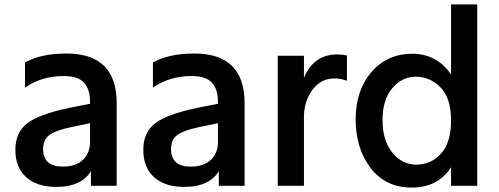

<svg xmlns="http://www.w3.org/2000/svg" viewBox="-20 -804 2231 859"><path d="M289.1 -321.3 382.8 -339.8V-347.7Q382.8 -405.3 355.5 -434.6Q328.1 -463.9 264.6 -463.9Q167 -463.9 91.8 -412.1V-524.4Q163.1 -564.5 277.3 -564.5Q502 -564.5 502 -342.8V27.3H386.7V-38.1Q343.8 32.2 232.4 32.2Q145.5 32.2 97.2 -11.2Q48.8 -54.7 48.8 -133.3Q48.8 -211.9 102.1 -252.4Q155.3 -293 289.1 -321.3ZM172.9 -137.7Q172.9 -58.6 260.7 -58.6Q319.3 -58.6 351.1 -88.9Q382.8 -119.1 382.8 -168V-252.9L298.8 -235.4Q232.4 -221.7 202.6 -201.2Q172.9 -180.7 172.9 -137.7Z M861.3 -321.3 955.1 -339.8V-347.7Q955.1 -405.3 927.7 -434.6Q900.4 -463.9 836.9 -463.9Q739.3 -463.9 664.1 -412.1V-524.4Q735.4 -564.5 849.6 -564.5Q1074.2 -564.5 1074.2 -342.8V27.3H959V-38.1Q916 32.2 804.7 32.2Q717.8 32.2 669.4 -11.2Q621.1 -54.7 621.1 -133.3Q621.1 -211.9 674.3 -252.4Q727.5 -293 861.3 -321.3ZM745.1 -137.7Q745.1 -58.6 833 -58.6Q891.6 -58.6 923.3 -88.9Q955.1 -119.1 955.1 -168V-252.9L871.1 -235.4Q804.7 -221.7 774.9 -201.2Q745.1 -180.7 745.1 -137.7Z M1222.7 27.3V-554.7H1339.8V-456.1Q1383.8 -560.5 1488.3 -560.5Q1510.7 -560.5 1532.2 -555.7V-442.4Q1505.9 -453.1 1475.6 -453.1Q1416 -453.1 1377.9 -401.9Q1339.8 -350.6 1339.8 -280.3V27.3Z M1998 -470.7V-784.2H2115.2V27.3H1998V-55.7Q1939.5 35.2 1822.3 35.2Q1705.1 35.2 1638.2 -52.2Q1571.3 -139.6 1571.3 -270Q1571.3 -400.4 1642.1 -481.9Q1712.9 -563.5 1823.7 -563.5Q1934.6 -563.5 1998 -470.7ZM1734.9 -409.2Q1691.4 -357.4 1691.4 -266.6Q1691.4 -175.8 1734.9 -121.6Q1778.3 -67.4 1843.3 -67.4Q1908.2 -67.4 1953.1 -116.7Q1998 -166 1998 -265.6Q1998 -365.2 1950.7 -413.1Q1903.3 -460.9 1840.8 -460.9Q1778.3 -460.9 1734.9 -409.2Z"/></svg>

Font: GenEi M Gothic v2 Medium
Style: Regular
Weight: 500
Version: Version 2.0